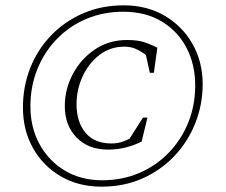

<svg xmlns="http://www.w3.org/2000/svg" viewBox="-20 -690 846 720"><path d="M361 10Q274 10 207.5 -29Q141 -68 103.5 -135Q66 -202 66 -287Q66 -365 93 -434Q120 -503 170.5 -556Q221 -609 290.5 -639.5Q360 -670 444 -670Q531 -670 597.5 -631Q664 -592 702 -525Q740 -458 740 -374Q740 -298 712.5 -228.5Q685 -159 634.5 -105.5Q584 -52 514.5 -21Q445 10 361 10ZM363 -14Q438 -14 501.5 -41Q565 -68 612.5 -117Q660 -166 686 -230.5Q712 -295 712 -370Q712 -448 679.5 -510.5Q647 -573 586.5 -609.5Q526 -646 442 -646Q367 -646 303.5 -619Q240 -592 193 -543.5Q146 -495 120 -430.5Q94 -366 94 -291Q94 -212 128.5 -149Q163 -86 223.5 -50Q284 -14 363 -14ZM385 -129Q311 -129 267 -174.5Q223 -220 223 -292Q223 -356 253.5 -413Q284 -470 336.5 -505Q389 -540 456 -540Q494 -540 518.5 -532.5Q543 -525 570 -511L557 -417H542L527 -484Q507 -499 488.5 -507Q470 -515 446 -515Q393 -515 352.5 -483.5Q312 -452 289.5 -403Q267 -354 267 -299Q267 -233 300.5 -192.5Q334 -152 398 -152Q418 -152 434.5 -157Q451 -162 466 -170L516 -249H533L511 -159Q485 -146 453.5 -137.5Q422 -129 385 -129Z"/></svg>

Font: Spectral ExtraLight
Style: Italic
Weight: 275
Italic angle: -10°
Designer: Jean-Baptiste Levee
Foundry: Production Type
Version: Version 2.001